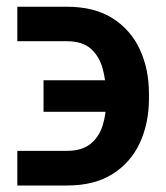

<svg xmlns="http://www.w3.org/2000/svg" viewBox="-20 -554 500 579"><path d="M32.2 -99.1H182.1Q226.1 -99.1 252.2 -119.6Q278.3 -140.1 289.6 -175.8Q300.8 -211.4 300.3 -256.3L299.8 -272Q299.3 -312 289.3 -348.1Q279.3 -384.3 253.9 -407Q228.5 -429.7 181.2 -429.7H32.2V-533.7H181.2Q264.6 -533.7 319.6 -498.8Q374.5 -463.9 401.9 -404.5Q429.2 -345.2 429.2 -272V-256.3Q429.2 -183.1 401.9 -123.5Q374.5 -64 319.6 -29.3Q264.6 5.4 182.1 5.4H32.2ZM111.3 -216.8V-312H359.9V-216.8Z"/></svg>

Font: Inter 20pt SemiBold
Style: Regular
Weight: 600
Version: Version 4.001;git-66647c0bb